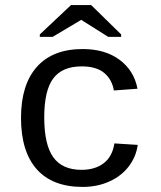

<svg xmlns="http://www.w3.org/2000/svg" viewBox="-20 -733 640 763"><path d="M63.5 -264.6Q63.5 -396.5 126.5 -467.3Q189.5 -538.1 308.6 -538.1Q397.5 -538.1 455.1 -495.4Q512.7 -452.6 526.4 -380.4L432.6 -373.5Q424.8 -418 393.6 -443.6Q362.3 -469.2 304.7 -469.2Q227.5 -469.2 191.7 -421.4Q155.8 -373.5 155.8 -266.6Q155.8 -158.2 191.7 -108.2Q227.5 -58.1 304.2 -58.1Q356.9 -58.1 391.6 -84Q426.3 -109.9 434.6 -163.1L527.3 -157.2Q521 -110.4 491.9 -72Q462.9 -33.7 415 -12Q367.2 9.8 308.1 9.8Q188.5 9.8 126 -60.5Q63.5 -130.9 63.5 -264.6ZM461.4 -596.2V-586.4H410.2L303.2 -653.8H302.2L189 -586.4H138.2V-596.2L262.2 -712.9H342.3Z"/></svg>

Font: Liberation Mono
Style: Regular
Weight: 400
Monospace: yes
Designer: Steve Matteson
Foundry: Ascender Corporation
Version: Version 2.1.5